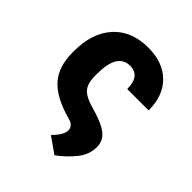

<svg xmlns="http://www.w3.org/2000/svg" viewBox="-203 -681 992 992"><g transform="rotate(45 293.5 -185.0)"><path d="M307.6 -552.7Q415.5 -552.7 476.8 -491.9Q538.1 -431.2 538.1 -324.2H381.8Q381.8 -419.9 307.6 -419.9Q215.8 -419.9 215.8 -269.5V-258.8Q215.8 -219.7 225.3 -195.3Q234.9 -170.9 258.8 -155.8Q282.7 -140.6 325.7 -128.4Q390.1 -110.4 424.1 -91.3Q458 -72.3 470.7 -50Q483.4 -27.8 483.4 -1.5Q483.4 53.2 447 99.1Q410.6 145 357.9 183.6L271 122.6Q292 101.6 304.9 81.1Q317.9 60.5 317.9 42Q317.9 26.4 307.6 14.6Q297.4 2.9 273.4 -2.9Q153.3 -36.1 100.8 -95.7Q48.3 -155.3 48.3 -258.8V-269.5Q48.8 -401.9 117.7 -477.3Q186.5 -552.7 307.6 -552.7Z"/></g></svg>

Font: Inter Extra Bold
Style: Regular
Weight: 800
Designer: Rasmus Andersson
Foundry: rsms
Version: Version 4.000;git-3c8e0fc